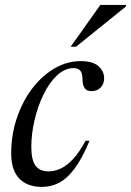

<svg xmlns="http://www.w3.org/2000/svg" viewBox="-20 -724 515 754"><path d="M269.5 -456.5Q234.5 -456.5 204 -428Q173.5 -399.5 151 -353.2Q128.5 -307 115.8 -252.8Q103 -198.5 103 -147.5Q103 -95 119.8 -73Q136.5 -51 170.5 -51Q194.5 -51 218.8 -62.2Q243 -73.5 267.5 -100Q292 -126.5 316 -171.5L331.5 -171Q302.5 -101.5 273 -62Q243.5 -22.5 212 -6.2Q180.5 10 144.5 10Q87 10 55.5 -23Q24 -56 24 -121.5Q24 -194 45.8 -259.2Q67.5 -324.5 105.5 -375Q143.5 -425.5 193 -454.8Q242.5 -484 297 -484Q344.5 -484 366.8 -464Q389 -444 389 -416.5Q389 -395 375.5 -380.5Q362 -366 338.5 -366Q321.5 -366 312.8 -377.5Q304 -389 304 -412.5Q304 -436 295.5 -446.2Q287 -456.5 269.5 -456.5ZM257.5 -540.5 374 -704.5H475L474.5 -698.5L278.5 -540.5Z"/></svg>

Font: Newsreader 48pt
Style: Italic
Weight: 400
Italic angle: -17°
Version: Version 1.003